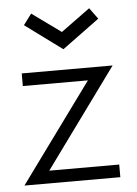

<svg xmlns="http://www.w3.org/2000/svg" viewBox="-48 -665 504 704"><g transform="rotate(-5 204.0 -313.5)"><path d="M63 -586 93 -626 199.5 -549 306.5 -627 336.5 -586 199.5 -485.5ZM39.5 -410.5H374L109 -46.5H366.5V0H13.5L279 -364H39.5Z"/></g></svg>

Font: League Spartan Light
Style: Regular
Weight: 277
Foundry: The League of Moveable Type
Version: Version 2.002